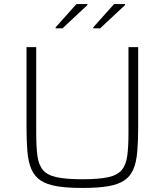

<svg xmlns="http://www.w3.org/2000/svg" viewBox="-20 -921 814 949"><path d="M388 8Q312 8 261.5 -0.5Q211 -9 181 -29Q151 -49 135.5 -84Q120 -119 115.5 -171Q111 -223 111 -296V-688H159V-265Q159 -195 165 -150.5Q171 -106 192.5 -80.5Q214 -55 260.5 -45Q307 -35 387 -35Q468 -35 514 -45Q560 -55 581.5 -80.5Q603 -106 609 -150.5Q615 -195 615 -265V-688H663V-296Q663 -223 658.5 -171Q654 -119 639 -84Q624 -49 594 -29Q564 -9 514 -0.5Q464 8 388 8ZM255 -781V-786L358 -901H412V-896L289 -781ZM441 -781V-786L544 -901H598V-896L475 -781Z"/></svg>

Font: Saira SemiExpanded ExtraLight
Style: Regular
Weight: 250
Width: 6
Designer: Hector Gatti with collaboration of the Omnibus-Type team
Foundry: Omnibus-Type
Version: Version 1.101